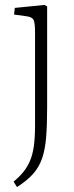

<svg xmlns="http://www.w3.org/2000/svg" viewBox="-20 -529 301 778"><path d="M49 229 35 207Q58 188 74 168.5Q90 149 101 124Q112 99 117 64Q122 29 122 -20V-397Q122 -437 116 -448.5Q110 -460 88 -463L37 -470L40 -497L160 -509L171 -503V-93Q171 -23 167 26.5Q163 76 151 111.5Q139 147 115 174.5Q91 202 49 229Z"/></svg>

Font: Literata ExtraLight
Style: Regular
Weight: 250
Designer: Latin by Veronika Burian and Jose Scaglione. Greek by Irene Vlachou. Cyrillic by Vera Evstafieva.
Foundry: TypeTogether
Version: Version 3.103;gftools[0.9.29]